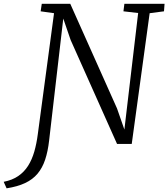

<svg xmlns="http://www.w3.org/2000/svg" viewBox="-122 -763 893 1018"><path d="M-87 235.5 -102.5 201Q-56.5 192 -25 170.2Q6.5 148.5 27 116Q47.5 83.5 59.8 41Q72 -1.5 78.5 -52L164.5 -693L93.5 -703L99.5 -743H250.5L498.5 -188L537.5 -76L610.5 -694L532.5 -703L537.5 -743H750.5L747.5 -703L671.5 -693L576.5 0H498.5L252.5 -551L213.5 -664.5L138.5 -18.5Q132 39.5 117.5 83.2Q103 127 77.2 157.8Q51.5 188.5 11.2 207.5Q-29 226.5 -87 235.5Z"/></svg>

Font: Merriweather Light 18pt Light
Style: Italic
Weight: 300
Italic angle: -7.8°
Version: Version 2.101